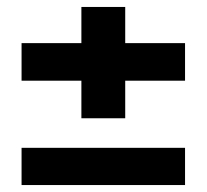

<svg xmlns="http://www.w3.org/2000/svg" viewBox="-20 -532 594 552"><path d="M42 -107H512V0H42ZM340 -192H214V-300H42V-408H214V-512H340V-408H512V-300H340Z"/></svg>

Font: Metropolitano
Style: Bold
Weight: 700
Designer: Fonts by Alex Slobzheninov & Chris M. Simpson / Changes by Cristiano Sobral
Foundry: Fonts by Alex Slobzheninov & Chris M. Simpson / Changes by Cristiano Sobral
Version: Version 1.00;August 30, 2020;FontCreator 13.0.0.2681 64-bit